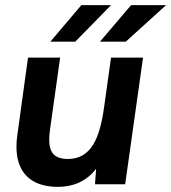

<svg xmlns="http://www.w3.org/2000/svg" viewBox="-20 -717 666 747"><path d="M205 10C261.5 10 314.5 -9 354 -60.5L349.5 0H467L536.5 -493H412L385 -300.5C368.5 -180 335 -98.5 244 -98.5C190 -98.5 171.5 -125.5 171.5 -173C171.5 -184.5 172.5 -198.5 174.5 -212.5L214 -493H89L47 -188.5C45 -173.5 44 -159.5 44 -146C44 -50.5 95.5 10 205 10ZM176 -555H273L412 -697H296.5ZM369 -555H469.5L626 -697H490Z"/></svg>

Font: HK Grotesk
Style: Bold Italic
Weight: 700
Italic angle: -16°
Designer: Alfredo Marco Pradil
Foundry: Hanken Design Co.
Version: Version 3.001;FEAKit 1.0